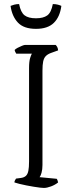

<svg xmlns="http://www.w3.org/2000/svg" viewBox="-20 -925 357 945"><path d="M196 0Q190 0 176.5 -1.5Q163 -3 145.5 -6Q128 -9 109.5 -12.5Q91 -16 75.5 -20Q60 -24 51 -27Q51 -33 54 -38Q57 -43 59 -46L82 -49Q98 -51 107 -59Q116 -67 119.5 -84Q123 -101 123 -130V-589Q123 -623 128.5 -640Q134 -657 137 -661H60Q58 -665 56 -668Q54 -671 52 -679Q56 -684 66.5 -689.5Q77 -695 88 -699.5Q99 -704 104 -704H254Q258 -700 261.5 -694Q265 -688 266 -677L230 -664Q214 -658 205 -648.5Q196 -639 192.5 -622.5Q189 -606 189 -577V-113Q189 -91 184.5 -75Q180 -59 175 -53L259 -45Q261 -43 263 -37.5Q265 -32 266 -27Q251 -15 231 -7.5Q211 0 196 0ZM157 -783Q97 -783 68 -814Q39 -845 32 -896Q39 -899 50 -902Q61 -905 74 -905Q82 -864 101 -849.5Q120 -835 157 -835Q193 -835 212.5 -849Q232 -863 240 -905Q254 -905 265 -902Q276 -899 282 -896Q275 -842 245 -812.5Q215 -783 157 -783Z"/></svg>

Font: Texturina Medium 12pt Thin
Style: Regular
Weight: 250
Version: Version 1.002